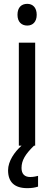

<svg xmlns="http://www.w3.org/2000/svg" viewBox="-20 -758 281 999"><path d="M122 -738C92 -738 71 -720 71 -681C71 -644 92 -625 122 -625C150 -625 171 -644 171 -681C171 -719 150 -738 122 -738ZM92 116C92 76 112 44 157 0H163V-536H78V0H92C55 33 22 81 22 128C22 188 54 221 122 221C146 221 162 218 178 213V157C169 159 156 163 137 163C108 163 92 147 92 116Z"/></svg>

Font: Noto Sans Gujarati UI SemiCondensed
Style: Regular
Weight: 400
Width: 4
Designer: Jelle Bosma - Monotype Design Team, Universal Thirst
Foundry: Monotype Imaging Inc.
Version: Version 2.106